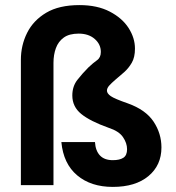

<svg xmlns="http://www.w3.org/2000/svg" viewBox="-20 -727 690 754"><path d="M62 -492Q62 -549 86.5 -598Q111 -647 161.5 -677Q212 -707 292 -707Q362 -707 411 -681.5Q460 -656 485 -617Q510 -578 510 -536Q510 -502 497.5 -480.5Q485 -459 467.5 -443.5Q450 -428 432 -413Q418 -401 409 -391Q400 -381 400 -371Q400 -360 415 -349.5Q430 -339 482 -321Q552 -296 583 -249.5Q614 -203 614 -148Q614 -78 563 -35.5Q512 7 423 7Q337 7 283 -38.5Q229 -84 221 -169H353Q355 -135 372.5 -116.5Q390 -98 423 -98Q450 -98 464.5 -107.5Q479 -117 479 -141Q479 -165 463 -188.5Q447 -212 407 -225Q334 -251 299 -279.5Q264 -308 264 -352Q264 -388 284 -413.5Q304 -439 327 -462Q346 -480 361 -490.5Q376 -501 376 -523Q376 -553 352 -574Q328 -595 289 -595Q252 -595 230.5 -579.5Q209 -564 199.5 -538Q190 -512 190 -480V0H62Z"/></svg>

Font: Albert Sans
Style: Bold
Weight: 700
Designer: Andreas Rasmussen
Foundry: a.Foundry
Version: Version 1.025